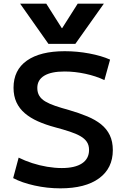

<svg xmlns="http://www.w3.org/2000/svg" viewBox="-20 -1020 689 1050"><path d="M90 -1000H233L318 -866H320L405 -1000H548L392 -780H245ZM310 10Q238 10 168.5 -5.5Q99 -21 52 -46L82 -158Q116 -141 156 -128Q196 -115 238 -108Q280 -101 318 -101Q390 -101 428.5 -126.5Q467 -152 467 -200Q467 -226 455 -244Q443 -262 419.5 -275.5Q396 -289 361 -300.5Q326 -312 281 -324Q229 -338 187.5 -356.5Q146 -375 116 -400.5Q86 -426 70 -460.5Q54 -495 54 -540Q54 -637 127 -688.5Q200 -740 334 -740Q402 -740 468.5 -727.5Q535 -715 582 -694L551 -582Q505 -604 447 -616.5Q389 -629 333 -629Q260 -629 222 -606Q184 -583 184 -539Q184 -514 195 -496Q206 -478 228 -465Q250 -452 282 -441Q314 -430 358 -418Q413 -402 457.5 -383.5Q502 -365 533 -340Q564 -315 580.5 -280.5Q597 -246 597 -199Q597 -100 522 -45Q447 10 310 10Z"/></svg>

Font: M PLUS 2 SemiBold
Style: Regular
Weight: 600
Designer: Coji Morishita
Foundry: UNDERFOREST DESIGN
Version: Version 1.001